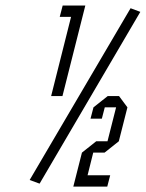

<svg xmlns="http://www.w3.org/2000/svg" viewBox="-20 -687 537 707"><path d="M89.2 -24.2 460.8 -656.7 496.7 -643.3 125.8 -10.8ZM302.5 -41.7H385.8L375 0H250L281.7 -125L334.2 -166.7H375.8L407.5 -291.7H365.8L355 -250H313.3L324.2 -291.7L376.7 -333.3H418.3L449.2 -291.7L417.5 -166.7L365 -125H323.3ZM210 -333.3H168.3L241.7 -625H200L210.8 -666.7H294.2Z"/></svg>

Font: Yulong
Style: Italic
Weight: 400
Italic angle: -14.25°
Designer: GGBotNet
Foundry: f0n7.com
Version: 1.00